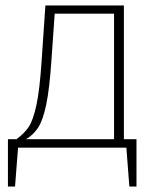

<svg xmlns="http://www.w3.org/2000/svg" viewBox="-20 -540 587 702"><path d="M479 -31V142H453L442 0H46L35 142H9V-31H40Q69 -52 85 -76Q101 -100 113 -155Q125 -210 132 -315L146 -520H433V-31ZM397 -490H180L168 -319Q161 -215 149 -157.5Q137 -100 119.5 -73.5Q102 -47 75 -31H397Z"/></svg>

Font: FiraGO UltraLight
Style: Regular
Weight: 200
Designer: bBox Type
Foundry: bBox Type GmbH
Version: Version 1.001